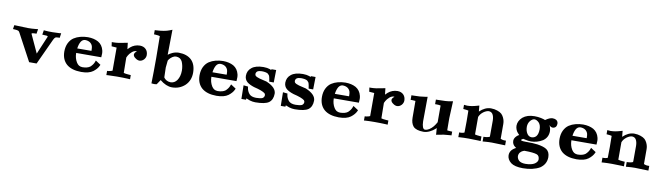

<svg xmlns="http://www.w3.org/2000/svg" viewBox="-42 -1336 7737 2245"><g transform="rotate(10 3827.0 -213.5)"><path d="M513.2 -295.8C520.2 -310.4 527.2 -320.6 534.3 -326.5C540.4 -330.7 552.1 -332.9 569.2 -333H586.2L594 -388L569.3 -385.7C549.2 -383.8 523 -382.9 490.7 -382.9C455.6 -382.9 428.5 -383.8 409.4 -385.6L387.9 -387.8L379.2 -334.3C406.5 -332.9 424 -331.8 431.7 -331.2C436.7 -330.4 441.4 -328.5 445.7 -325.2C445.6 -323.1 444.9 -320.5 443.8 -317.4L353.7 -104.7L255.4 -317.6C254.6 -319.9 254 -322.1 253.6 -324.2C253.6 -324.5 253.9 -325.4 254.5 -326.9C260.3 -330.8 272.6 -332.8 291.3 -333H310.6L319.7 -388.8L290.7 -385.6C263 -382.5 233.1 -380.9 201.1 -380.9C169.1 -380.9 114.6 -382.8 37.8 -386.6L30.3 -338.9L51.5 -337.8C71 -336.7 85.3 -334.4 94.4 -330.7C100.5 -327.7 106 -321.5 110.9 -312.1L283.5 9.8H372.2Z M809.6 -246.2C814 -280.2 822.6 -307.8 835.4 -329.2C847.6 -348.2 863.8 -358.2 883.9 -359.4C906.4 -359.2 925.6 -354 941.6 -343.9C956.7 -333.4 967.1 -319.7 972.9 -302.9C976.3 -292.1 978.1 -277.5 978.3 -258.8C978.3 -255.3 978.2 -251.3 978.1 -247ZM1104.2 -193.2C1105.7 -212.9 1106.4 -228.2 1106.4 -239C1106.3 -249.7 1104.9 -261.2 1102.1 -273.6C1091.7 -316.6 1069.1 -348.4 1034.2 -368.9C1000.2 -387.6 959 -397.1 910.5 -397.5C880.1 -397.4 850.1 -393.4 820.6 -385.7C793.3 -378.6 768 -367.6 744.9 -352.6C721.3 -336.7 702.2 -314.1 687.7 -284.7C674.1 -256.2 667.2 -223.1 667 -185.5C667.2 -120.9 687.7 -70.9 728.3 -35.4C769.1 -1.2 827 16.2 902.1 16.6C963 16.4 1009.6 4.5 1041.7 -19.2C1071.7 -42 1092.5 -66.3 1104.1 -92L1109.7 -104.9L1048.8 -144.7L1040.2 -122.3C1032.6 -103.1 1018.8 -84.2 998.9 -65.6C977.7 -49.3 947.1 -40.9 906.9 -40.5C891.2 -40.7 877 -44.6 864.4 -52.1C854.1 -58.9 844.8 -68.8 836.4 -81.8C816.8 -113.8 806.8 -150 806.5 -190.4V-192.3Z M1457.7 -49.4C1428 -51.4 1407.2 -54.5 1395.2 -58.7L1392.8 -241.3L1404.9 -265.7C1413 -281.2 1426.5 -297.2 1445.5 -313.9C1461 -326.9 1476.7 -333.7 1492.5 -334.5C1496.2 -334.4 1499.6 -333.8 1502.6 -332.8C1484.3 -320.3 1474.7 -306.4 1474 -291.2C1474.6 -275.2 1484.9 -260.9 1504.8 -248.3C1519.2 -237.7 1534.1 -232.3 1549.5 -231.8C1569.5 -232.2 1587.3 -240.6 1602.7 -257C1616.2 -272.5 1623.2 -289.7 1623.7 -308.9C1623.5 -337.7 1615.1 -360.7 1598.6 -377.9C1581.4 -396.3 1557.5 -405.7 1527 -406.2C1484.1 -405.9 1446.4 -391.7 1413.8 -363.6C1405.2 -355.9 1396.9 -347.6 1388.9 -338.9L1380.2 -414.2L1352.3 -408.6C1297.7 -396.2 1252.4 -389.8 1216.5 -389.6H1194.3L1201.1 -340.5C1229 -339.5 1249.1 -338 1261.4 -336V-61.7C1258.3 -60.3 1252.3 -58.1 1243.3 -55.2C1234.3 -52.2 1225.6 -50.3 1217.1 -49.5L1198.9 -48.4V1.5L1219.9 -0.1C1246 -1.9 1280.4 -2.9 1323.3 -2.9C1375.7 -2.9 1419.2 -2 1453.8 -0.1L1480.2 1.4V-48Z M1683.5 -563.5C1706.8 -562.1 1724.2 -559.6 1735.5 -555.9C1737.3 -490 1738.3 -402.9 1738.3 -294.5C1738.3 -186.1 1737.2 -86.1 1734.9 5.5L1767.8 7.8H1768.6C1774.3 7.8 1783.2 7 1795.2 5.7L1801 -1C1803.9 -4.4 1809.1 -12.1 1816.7 -24.2C1824.3 -36.3 1830.3 -45.4 1834.7 -51.3C1883.4 -11.2 1931.2 9.2 1978.3 9.8C2038.4 9.5 2089.6 -10 2131.7 -48.8C2172.3 -87.5 2192.9 -137.9 2193.4 -199.9C2193.2 -266.6 2175 -317.3 2139 -352C2102.7 -385.7 2052.9 -402.8 1989.6 -403.3C1962.9 -403.2 1937.3 -397.5 1912.8 -386.3C1892.4 -376.6 1876.1 -366.8 1863.9 -356.9L1868.1 -654.7L1835.6 -641.8C1799.4 -627.4 1748.8 -618.5 1683.6 -615.2L1665 -614.3V-564.5ZM2027.4 -86.4C2008.4 -60.3 1984.1 -46.8 1954.6 -45.9C1936.3 -46.1 1920.1 -49.9 1905.9 -57.4C1892.9 -65 1883.8 -72.3 1878.5 -79.5L1870.9 -89.9L1867.7 -205.4L1876.2 -290.1L1886.2 -305.8C1893.2 -315.9 1904.8 -326.7 1920.9 -338.4C1934.8 -347.9 1949.4 -353 1964.8 -353.5C1982.4 -353.3 1997.7 -349.1 2010.9 -341C2023.4 -332.3 2032.9 -320.8 2039.6 -306.3C2052.7 -274.6 2059.4 -240.2 2059.7 -203.1C2059.5 -155.9 2048.7 -117 2027.4 -86.4Z M2415.1 -246.2C2419.5 -280.2 2428.1 -307.8 2440.9 -329.2C2453.1 -348.2 2469.3 -358.2 2489.4 -359.4C2511.9 -359.2 2531.1 -354 2547.1 -343.9C2562.1 -333.4 2572.6 -319.7 2578.4 -302.9C2581.8 -292.1 2583.6 -277.5 2583.7 -258.8C2583.7 -255.3 2583.7 -251.3 2583.5 -247ZM2709.7 -193.2C2711.1 -212.9 2711.8 -228.2 2711.8 -239C2711.8 -249.7 2710.4 -261.2 2707.6 -273.6C2697.2 -316.6 2674.5 -348.4 2639.7 -368.9C2605.7 -387.6 2564.5 -397.1 2516 -397.5C2485.6 -397.4 2455.6 -393.4 2426.1 -385.7C2398.7 -378.6 2373.5 -367.6 2350.4 -352.6C2326.8 -336.7 2307.7 -314.1 2293.1 -284.7C2279.6 -256.2 2272.7 -223.1 2272.5 -185.5C2272.7 -120.9 2293.2 -70.9 2333.8 -35.4C2374.5 -1.2 2432.4 16.2 2507.5 16.6C2568.5 16.4 2615.1 4.5 2647.2 -19.2C2677.2 -42 2698 -66.3 2709.6 -92L2715.2 -104.9L2654.3 -144.7L2645.6 -122.3C2638.1 -103.1 2624.3 -84.2 2604.4 -65.6C2583.2 -49.3 2552.6 -40.9 2512.4 -40.5C2496.6 -40.7 2482.5 -44.6 2469.8 -52.1C2459.6 -58.9 2450.3 -68.8 2441.8 -81.8C2422.2 -113.8 2412.3 -150 2412 -190.4V-192.3Z M2859.5 -14.6C2871 -9.5 2885.7 -3.7 2903.8 2.7C2924.8 9.1 2946.3 12.4 2968.5 12.7C3045 12.6 3098.4 1.9 3128.6 -19.2C3159.1 -41.6 3174.6 -77.1 3175.1 -125.6C3174.5 -175.1 3134.7 -216.3 3055.8 -249.2C3046.7 -251.6 3033 -254.9 3014.5 -259.1C2996.6 -263.2 2982.3 -266.7 2971.3 -269.7C2960.4 -272.7 2949.4 -276.7 2938.2 -281.7C2930.2 -285.6 2923.5 -290.4 2918.3 -296.2C2915.3 -301.4 2913.7 -307.6 2913.4 -314.8C2913.6 -327.2 2919 -337.7 2929.5 -346.4C2941.8 -354 2958.5 -358.1 2979.4 -358.5C3013.5 -358.4 3038.5 -353.5 3054.3 -344C3060.5 -338.2 3065.8 -332.5 3070.2 -326.9C3073.2 -322.8 3075.8 -316.4 3078 -307.7C3080.3 -299.1 3081.8 -292.4 3082.5 -287.6C3083.2 -282.9 3085 -271.4 3087.9 -253.2H3141.6L3144.2 -401.4H3088.1L3087.1 -390.8C3082.6 -393.2 3076.9 -395.8 3070 -398.8C3049.4 -406.1 3023.8 -409.9 2993.2 -410.2C2931.2 -409.9 2884.8 -397.2 2854 -371.9C2823.2 -348.1 2807.5 -315.7 2807 -274.8C2807.2 -244.7 2818.3 -220.3 2840.2 -201.6C2860 -185.5 2888.3 -171.6 2925 -160C2991.3 -144.4 3035.3 -127.9 3056.9 -110.4C3062.3 -103.9 3065.2 -97.1 3065.7 -90C3065.5 -72.3 3057.8 -59.3 3042.8 -50.9C3026 -44.2 3001.3 -40.7 2968.5 -40.5C2931 -40.7 2903.8 -50.4 2886.9 -69.3C2869.4 -90.4 2859 -113.8 2855.7 -139.6L2854.1 -153.7L2799.8 -159.4L2802.4 2H2856.6Z M3327.3 -14.6C3338.8 -9.5 3353.5 -3.7 3371.5 2.7C3392.5 9.1 3414.1 12.4 3436.2 12.7C3512.8 12.6 3566.1 1.9 3596.4 -19.2C3626.8 -41.6 3642.4 -77.1 3642.9 -125.6C3642.3 -175.1 3602.5 -216.3 3523.5 -249.2C3514.5 -251.6 3500.8 -254.9 3482.3 -259.1C3464.4 -263.2 3450 -266.7 3439.1 -269.7C3428.2 -272.7 3417.2 -276.7 3406 -281.7C3397.9 -285.6 3391.3 -290.4 3386.1 -296.2C3383.1 -301.4 3381.5 -307.6 3381.2 -314.8C3381.4 -327.2 3386.8 -337.7 3397.3 -346.4C3409.6 -354 3426.2 -358.1 3447.2 -358.5C3481.3 -358.4 3506.3 -353.5 3522.1 -344C3528.3 -338.2 3533.6 -332.5 3538 -326.9C3541 -322.8 3543.6 -316.4 3545.8 -307.7C3548 -299.1 3549.5 -292.4 3550.3 -287.6C3551 -282.9 3552.8 -271.4 3555.6 -253.2H3609.4L3612 -401.4H3555.9L3554.8 -390.8C3550.3 -393.2 3544.6 -395.8 3537.7 -398.8C3517.2 -406.1 3491.6 -409.9 3461 -410.2C3399 -409.9 3352.6 -397.2 3321.7 -371.9C3291 -348.1 3275.3 -315.7 3274.7 -274.8C3275 -244.7 3286.1 -220.3 3308 -201.6C3327.8 -185.5 3356 -171.6 3392.8 -160C3459.1 -144.4 3503.1 -127.9 3524.7 -110.4C3530 -103.9 3533 -97.1 3533.5 -90C3533.2 -72.3 3525.6 -59.3 3510.6 -50.9C3493.8 -44.2 3469 -40.7 3436.2 -40.5C3398.8 -40.7 3371.6 -50.4 3354.7 -69.3C3337.2 -90.4 3326.8 -113.8 3323.5 -139.6L3321.9 -153.7L3267.6 -159.4L3270.1 2H3324.4Z M3868.2 -246.2C3872.6 -280.2 3881.2 -307.8 3894 -329.2C3906.2 -348.2 3922.4 -358.2 3942.5 -359.4C3965 -359.2 3984.2 -354 4000.2 -343.9C4015.3 -333.4 4025.7 -319.7 4031.5 -302.9C4034.9 -292.1 4036.7 -277.5 4036.9 -258.8C4036.8 -255.3 4036.8 -251.3 4036.7 -247ZM4162.8 -193.2C4164.2 -212.9 4165 -228.2 4165 -239C4164.9 -249.7 4163.5 -261.2 4160.7 -273.6C4150.3 -316.6 4127.7 -348.4 4092.8 -368.9C4058.8 -387.6 4017.6 -397.1 3969.1 -397.5C3938.7 -397.4 3908.7 -393.4 3879.2 -385.7C3851.9 -378.6 3826.6 -367.6 3803.5 -352.6C3779.9 -336.7 3760.8 -314.1 3746.3 -284.7C3732.7 -256.2 3725.8 -223.1 3725.6 -185.5C3725.8 -120.9 3746.3 -70.9 3786.9 -35.4C3827.7 -1.2 3885.6 16.2 3960.6 16.6C4021.6 16.4 4068.2 4.5 4100.3 -19.2C4130.3 -42 4151.1 -66.3 4162.7 -92L4168.3 -104.9L4107.4 -144.7L4098.8 -122.3C4091.2 -103.1 4077.4 -84.2 4057.5 -65.6C4036.3 -49.3 4005.7 -40.9 3965.5 -40.5C3949.8 -40.7 3935.6 -44.6 3922.9 -52.1C3912.7 -58.9 3903.4 -68.8 3895 -81.8C3875.4 -113.8 3865.4 -150 3865.1 -190.4V-192.3Z M4516.3 -49.4C4486.6 -51.4 4465.8 -54.5 4453.8 -58.7L4451.4 -241.3L4463.5 -265.7C4471.6 -281.2 4485.1 -297.2 4504.1 -313.9C4519.6 -326.9 4535.2 -333.7 4551.1 -334.5C4554.8 -334.4 4558.2 -333.8 4561.2 -332.8C4542.9 -320.3 4533.3 -306.4 4532.6 -291.2C4533.2 -275.2 4543.5 -260.9 4563.4 -248.3C4577.8 -237.7 4592.7 -232.3 4608.1 -231.8C4628.1 -232.2 4645.9 -240.6 4661.3 -257C4674.8 -272.5 4681.8 -289.7 4682.3 -308.9C4682.1 -337.7 4673.7 -360.7 4657.2 -377.9C4640 -396.3 4616.1 -405.7 4585.6 -406.2C4542.7 -405.9 4505 -391.7 4472.4 -363.6C4463.8 -355.9 4455.5 -347.6 4447.5 -338.9L4438.8 -414.2L4410.9 -408.6C4356.3 -396.2 4311 -389.8 4275.1 -389.6H4252.9L4259.7 -340.5C4287.6 -339.5 4307.7 -338 4320 -336V-61.7C4316.9 -60.3 4310.9 -58.1 4301.9 -55.2C4292.9 -52.2 4284.2 -50.3 4275.7 -49.5L4257.5 -48.4V1.5L4278.5 -0.1C4304.6 -1.9 4339 -2.9 4381.9 -2.9C4434.3 -2.9 4477.8 -2 4512.4 -0.1L4538.8 1.4V-48Z M5244.2 -401.2 5219.6 -396.1C5185.9 -389.3 5134.6 -385.8 5065.9 -385.7H5043.5V-331.1H5065.9C5083 -331 5097.6 -329.4 5109.6 -326.3V-128.6L5100.8 -113.2C5093.5 -100.3 5084.2 -86.8 5072.8 -72.8C5061.2 -58.6 5046.1 -45.2 5027.7 -32.7C5011.9 -22.5 4995.5 -17.1 4978.4 -16.6C4974.7 -16.7 4971 -17.6 4967.2 -19.2C4961.3 -22.7 4956 -29.6 4951.4 -39.9C4944.8 -56.2 4941.1 -79.4 4940.3 -109.5L4942.8 -400.7L4915.9 -396.1C4876.4 -389.3 4828.6 -385.8 4772.5 -385.7H4752.9V-331.1H4772.5C4786.9 -331 4799.6 -330.2 4810.6 -328.5L4811.5 -130.3C4811.7 -86.5 4822.2 -52.3 4843 -27.6C4865.5 -2.5 4906.2 10.3 4965 10.7C4988.8 10.5 5013.4 4.3 5038.8 -7.9C5061.9 -19.4 5081.5 -32.5 5097.8 -47.1C5102.2 -51.1 5106.6 -55.2 5111.1 -59.6L5117 19.7L5143 14.1C5184.1 4.7 5228.9 -1.3 5277.4 -3.9L5295.9 -4.9V-49.5L5277.2 -50.2C5259.6 -50.9 5245.9 -52.3 5236.2 -54.5L5235.4 -157.9L5235.4 -201.9Z M5914.1 -54.7C5904.7 -54.8 5895.7 -56.2 5887.2 -58.9C5878.6 -61.5 5872.6 -63.7 5869.1 -65.3V-239.8C5869.1 -252.2 5867.8 -264.6 5865.3 -277.2C5862.8 -289.7 5858.1 -303.1 5851.3 -317.3C5844.4 -331.6 5835.3 -344.4 5824 -355.9C5811.7 -367.1 5794.1 -376.5 5771.3 -384.3C5749.1 -392.2 5723.8 -396.2 5695.3 -396.5H5695C5648.3 -395.6 5604.1 -375 5562.4 -334.7L5555.9 -405.1L5529.1 -397.5C5488.5 -385.3 5450.8 -379.1 5416 -378.9C5409.9 -378.9 5397.2 -380 5377.9 -382.2V-332.8L5395.7 -331.3C5413.2 -329.9 5427.9 -327.6 5439.8 -324.5C5440.9 -291.2 5441.4 -248.3 5441.4 -195.8C5441.4 -143.3 5440.8 -99.4 5439.6 -64.1C5437.4 -62.9 5434.6 -61.8 5431.2 -60.6C5419.8 -56.9 5408.5 -54.9 5397.5 -54.7H5377.9V1.6L5399 -0.1C5423.8 -1.9 5457.6 -2.9 5500.3 -2.9C5548.9 -2.9 5588.4 -2 5619 -0.1L5642.9 1.5V-53.1L5622.6 -54.6C5596.9 -56.6 5577.7 -59.5 5564.9 -63.3V-271.3C5574.3 -295.3 5590.5 -316 5613.8 -333.7C5636.6 -350.1 5657.5 -358.7 5676.4 -359.4C5695.9 -359.1 5711.2 -351.3 5722.2 -336C5734.5 -316.9 5740.7 -291.2 5741 -258.8C5741 -170 5740.8 -110.4 5740.5 -80.1H5739.9V-66.4C5736.9 -65.1 5730.7 -63 5721.4 -60.1C5712 -57.3 5700.7 -55.5 5687.5 -54.7L5666.3 -53.7V2.1L5690.9 -0.1C5718.9 -2.6 5746.7 -3.8 5774.1 -3.9C5801.4 -3.9 5854.6 -2.3 5933.6 0.8V-54.7Z M6483.7 -319.8C6489 -328.5 6491.9 -340 6492.2 -354.3C6491.8 -372.9 6484.1 -387.1 6469.1 -396.8C6458.4 -403.4 6444.3 -406.9 6426.8 -407.2C6402.7 -406.9 6374.4 -395 6341.9 -371.5C6330.9 -376.8 6313.6 -381.9 6290 -386.9C6266.4 -391.8 6240.8 -394.4 6213.4 -394.5C6155.6 -394.3 6109.2 -379.6 6074.2 -350.4C6041.6 -321 6025 -287.2 6024.4 -248.9C6024.5 -234.1 6027.5 -219 6033.4 -203.7C6039.3 -189.2 6046.2 -177.6 6054 -169.1C6061.9 -160.5 6068.8 -153 6074.9 -146.4C6071.6 -144.8 6068.2 -143 6064.7 -141.1C6054.6 -135.4 6044.3 -126 6033.8 -113C6023.4 -99.2 6018 -84.4 6017.6 -68.6C6017.9 -40.9 6028.8 -18.9 6050.2 -2.4C6054.9 1.3 6059.9 4.8 6065.4 8.2C6051.9 15.5 6039.8 23.3 6029.2 31.7C6005.8 51.2 5993.8 75.8 5993.2 105.5C5993.5 140.1 6009.3 169.6 6040.4 194.2C6070.2 216.7 6117.9 228.2 6183.5 228.5C6262.6 228.3 6328.9 213.1 6382.4 182.8C6430.1 150.6 6454.4 106.6 6455.1 50.8C6454.8 9.5 6441.5 -20.7 6415.1 -39.9C6391.2 -56.3 6353.7 -68.2 6302.6 -75.6C6273.5 -79.9 6224.6 -82.1 6155.9 -82.1C6124.3 -82.2 6107.6 -85.9 6105.7 -93C6106.5 -94.9 6108.3 -97.2 6110.8 -99.9C6115.5 -103.8 6120.6 -107 6126 -109.7L6130.1 -110.8L6153.7 -105.4C6176.9 -99.7 6200.3 -96.7 6223.7 -96.5C6271.5 -96.7 6317.4 -110.2 6361.5 -136.7C6400.5 -164.5 6420.3 -202.3 6420.9 -250.1C6420.8 -276.2 6414.2 -300.6 6401.4 -323.2C6408 -315.9 6414.9 -310 6422 -305.6C6428.8 -301.8 6435.9 -299.8 6443.4 -299.5C6461.1 -299.9 6474.6 -306.6 6483.7 -319.8ZM6275 -169.1C6261.1 -154.1 6243.6 -146.2 6222.6 -145.5C6200.5 -145.5 6182.8 -155 6169.2 -174.1C6153.8 -196.3 6145.9 -223.9 6145.5 -256.8C6145.7 -285.8 6154.6 -310.6 6172 -331.1C6187.6 -348.3 6203.3 -357.4 6219.1 -358.4C6236.8 -358.1 6254.3 -349.5 6271.6 -332.7C6289.1 -314.5 6298 -288.6 6298.5 -254.9C6298.2 -215.8 6290.4 -187.2 6275 -169.1ZM6313.1 148.1C6288.1 164.3 6251.4 172.5 6203 172.9C6168.5 172.6 6142.8 165 6125.8 150C6110.9 134.5 6103.1 117.4 6102.5 98.6C6102.7 82.1 6107.6 67.5 6117.2 54.9C6128.2 43 6138.9 35 6149.2 30.9L6165.6 24.4C6239.8 24.8 6290.2 30 6316.9 40.2C6336.9 48.5 6347.2 67 6347.9 95.7C6347.5 114.9 6335.9 132.4 6313.1 148.1Z M6689.5 -246.2C6693.9 -280.2 6702.5 -307.8 6715.3 -329.2C6727.5 -348.2 6743.7 -358.2 6763.8 -359.4C6786.3 -359.2 6805.5 -354 6821.5 -343.9C6836.6 -333.4 6847 -319.7 6852.8 -302.9C6856.2 -292.1 6858 -277.5 6858.1 -258.8C6858.1 -255.3 6858.1 -251.3 6858 -247ZM6984.1 -193.2C6985.5 -212.9 6986.3 -228.2 6986.2 -239C6986.2 -249.7 6984.8 -261.2 6982 -273.6C6971.6 -316.6 6948.9 -348.4 6914.1 -368.9C6880.1 -387.6 6838.9 -397.1 6790.4 -397.5C6760 -397.4 6730 -393.4 6700.5 -385.7C6673.2 -378.6 6647.9 -367.6 6624.8 -352.6C6601.2 -336.7 6582.1 -314.1 6567.6 -284.7C6554 -256.2 6547.1 -223.1 6546.9 -185.5C6547.1 -120.9 6567.6 -70.9 6608.2 -35.4C6649 -1.2 6706.9 16.2 6781.9 16.6C6842.9 16.4 6889.5 4.5 6921.6 -19.2C6951.6 -42 6972.4 -66.3 6984 -92L6989.6 -104.9L6928.7 -144.7L6920 -122.3C6912.5 -103.1 6898.7 -84.2 6878.8 -65.6C6857.6 -49.3 6827 -40.9 6786.8 -40.5C6771.1 -40.7 6756.9 -44.6 6744.2 -52.1C6734 -58.9 6724.7 -68.8 6716.3 -81.8C6696.7 -113.8 6686.7 -150 6686.4 -190.4V-192.3Z M7615.2 -54.7C7605.9 -54.8 7596.9 -56.2 7588.3 -58.9C7579.8 -61.5 7573.7 -63.7 7570.3 -65.3V-239.8C7570.3 -252.2 7569 -264.6 7566.5 -277.2C7564 -289.7 7559.3 -303.1 7552.4 -317.3C7545.6 -331.6 7536.5 -344.4 7525.2 -355.9C7512.9 -367.1 7495.3 -376.5 7472.5 -384.3C7450.3 -392.2 7425 -396.2 7396.5 -396.5H7396.2C7349.4 -395.6 7305.2 -375 7263.6 -334.7L7257.1 -405.1L7230.3 -397.5C7189.7 -385.3 7152 -379.1 7117.2 -378.9C7111.1 -378.9 7098.4 -380 7079.1 -382.2V-332.8L7096.8 -331.3C7114.3 -329.9 7129.1 -327.6 7141 -324.5C7142 -291.2 7142.6 -248.3 7142.6 -195.8C7142.6 -143.3 7142 -99.4 7140.8 -64.1C7138.5 -62.9 7135.7 -61.8 7132.4 -60.6C7120.9 -56.9 7109.7 -54.9 7098.6 -54.7H7079.1V1.6L7100.1 -0.1C7125 -1.9 7158.7 -2.9 7201.5 -2.9C7250.1 -2.9 7289.6 -2 7320.2 -0.1L7344.1 1.5V-53.1L7323.8 -54.6C7298.1 -56.6 7278.8 -59.5 7266.1 -63.3V-271.3C7275.4 -295.3 7291.7 -316 7315 -333.7C7337.8 -350.1 7358.6 -358.7 7377.6 -359.4C7397.1 -359.1 7412.4 -351.3 7423.4 -336C7435.6 -316.9 7441.9 -291.2 7442.2 -258.8C7442.2 -170 7442 -110.4 7441.7 -80.1H7441.1V-66.4C7438.1 -65.1 7431.9 -63 7422.5 -60.1C7413.2 -57.3 7401.9 -55.5 7388.7 -54.7L7367.5 -53.7V2.1L7392.1 -0.1C7420.1 -2.6 7447.8 -3.8 7475.3 -3.9C7502.6 -3.9 7555.7 -2.3 7634.8 0.8V-54.7Z"/></g></svg>

Font: Bentham
Style: Bold
Weight: 700
Version: Version 002.001